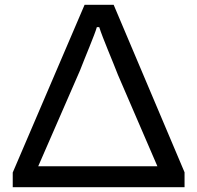

<svg xmlns="http://www.w3.org/2000/svg" viewBox="-20 -779 820 799"><path d="M33 -61V0H748V-62L453 -759H332ZM635 -87H139L313 -486C334 -541 374 -634 383 -666H393C407 -621 450 -522 471 -467Z"/></svg>

Font: Oakes Medium
Style: Regular
Weight: 500
Designer: Samuel Oakes
Foundry: Samuel Oakes
Version: Version 1.003;PS 001.003;hotconv 1.0.88;makeotf.lib2.5.64775